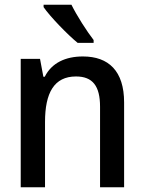

<svg xmlns="http://www.w3.org/2000/svg" viewBox="-20 -786 603 806"><path d="M306 -606H373V-618C345 -654 302 -721 280 -766H163V-756C189 -718 263 -641 306 -606ZM67 0H169V-274C169 -396 207 -465 299 -465C369 -465 400 -425 400 -338V0H501V-356C501 -488 436 -549 328 -549C255 -549 197 -522 168 -464H162L148 -539H67Z"/></svg>

Font: Noto Sans Mono SemiCondensed Medium
Style: Regular
Weight: 500
Width: 4
Designer: Monotype Design Team
Foundry: Monotype Imaging Inc.
Version: Version 2.014